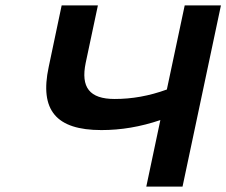

<svg xmlns="http://www.w3.org/2000/svg" viewBox="-20 -690 837 710"><path d="M208 -670 160 -442C126 -283 187 -209 355 -209C428 -209 499 -221 573 -246L521 0H655L797 -670H663L597 -359C531 -335 468 -324 404 -324C311 -324 278 -367 297 -458L342 -670Z"/></svg>

Font: LT Wave Text Bold Italic
Style: Regular
Weight: 700
Designer: Daniel Lyons
Version: Version 2.5 (Glyphs App)